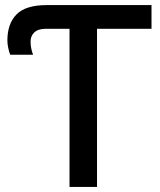

<svg xmlns="http://www.w3.org/2000/svg" viewBox="-20 -734 628 754"><path d="M253 0V-621H161Q130 -621 115 -607Q100 -593 100 -571Q100 -554 103.5 -540Q107 -526 110 -519H20Q16 -529 12.5 -545Q9 -561 9 -575Q9 -641 45 -677.5Q81 -714 163 -714H575V-621H361V0Z"/></svg>

Font: Noto Sans Medium
Style: Regular
Weight: 500
Designer: Monotype Design Team
Foundry: Monotype Imaging Inc.
Version: Version 2.007